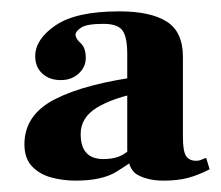

<svg xmlns="http://www.w3.org/2000/svg" viewBox="-20 -691 389 338"><path d="M268 -373Q241 -373 222.5 -383Q204 -393 204 -429V-596Q204 -626 195.5 -637.5Q187 -649 162 -649Q133 -649 123 -642.5Q113 -636 113 -630Q113 -623 122 -615Q131 -607 131 -589Q131 -573 118.5 -561.5Q106 -550 87 -550Q67 -550 54.5 -561.5Q42 -573 42 -592Q42 -622 78 -646.5Q114 -671 190 -671Q245 -671 273.5 -653Q302 -635 302 -591V-450Q302 -425 307.5 -416.5Q313 -408 325 -408Q331 -408 335 -410Q339 -412 343 -413L349 -393Q330 -383 311.5 -378Q293 -373 268 -373ZM113 -373Q91 -373 70.5 -378.5Q50 -384 36.5 -398Q23 -412 23 -437Q23 -489 77 -516.5Q131 -544 231 -557V-529Q179 -519 150.5 -501.5Q122 -484 122 -455Q122 -411 162 -411Q191 -411 206 -426Q221 -441 231 -451V-420Q211 -405 185.5 -389Q160 -373 113 -373Z"/></svg>

Font: Frank Ruhl Libre ExtraBold
Style: Regular
Weight: 800
Designer: Yanek Iontef
Foundry: Fontef
Version: Version 6.003;gftools[0.9.30]